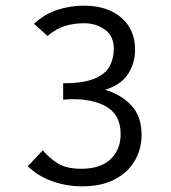

<svg xmlns="http://www.w3.org/2000/svg" viewBox="-20 -647 603 678"><path d="M270 11Q215 11 164.5 -7Q114 -25 78 -60L131 -116Q155 -88 185 -69.5Q215 -51 267 -51Q334 -51 370 -84.5Q406 -118 406 -174Q406 -245 349 -274Q292 -303 203 -295V-353Q275 -353 314 -369.5Q353 -386 367.5 -414Q382 -442 382 -475Q382 -519 351 -542Q320 -565 276 -565Q242 -565 210 -555.5Q178 -546 148 -520L100 -563Q138 -598 183.5 -612.5Q229 -627 275 -627Q360 -627 408.5 -584.5Q457 -542 457 -472Q457 -422 431 -384Q405 -346 351 -330Q408 -313 444 -274.5Q480 -236 480 -171Q480 -121 456 -79.5Q432 -38 385 -13.5Q338 11 270 11Z"/></svg>

Font: Inconsolata SemiExpanded
Style: Regular
Weight: 400
Width: 6
Monospace: yes
Designer: Raph Levien, Cyreal, Brenton Simpson
Foundry: Raph Levien, Cyreal, Google
Version: Version 3.100; ttfautohint (v1.8.4.7-5d5b)